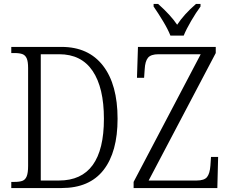

<svg xmlns="http://www.w3.org/2000/svg" viewBox="-20 -950 1158 970"><path d="M37 -31H53Q79 -31 93.5 -36.5Q108 -42 115 -59.5Q122 -77 122 -112V-606Q122 -639 115 -655Q108 -671 93.5 -676.5Q79 -682 53 -682H37V-713H291Q427 -713 500.5 -618Q574 -523 574 -350Q574 -182 503 -91Q432 0 291 0H37ZM278 -38Q505 -38 505 -350Q505 -507 448 -591.5Q391 -676 279 -676H186V-38ZM655 -31 994 -676H781Q742 -676 727.5 -658Q713 -640 711 -600L708 -557H672L677 -713H1070V-682L731 -38H973Q1012 -38 1026 -55.5Q1040 -73 1043 -113L1046 -157H1082L1078 0H655ZM756 -917V-930H779Q842 -874 875 -825Q909 -877 970 -930H993V-917Q970 -886 945.5 -844Q921 -802 908 -770H841Q829 -801 804 -842.5Q779 -884 756 -917Z"/></svg>

Font: Noto Serif NarrowLight
Style: Regular
Weight: 300
Width: 4
Designer: Monotype Design Team
Foundry: Monotype Imaging Inc.
Version: Version 1.001